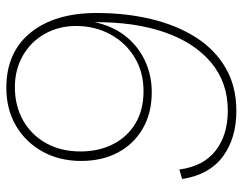

<svg xmlns="http://www.w3.org/2000/svg" viewBox="-100 -655 766 606"><g transform="rotate(-90 283.0 -352.0)"><path d="M236 11Q149 11 91.5 -32Q34 -75 21 -160L51 -169Q61 -93 110.5 -54.5Q160 -16 237 -16Q326 -16 389 -69Q452 -122 484.5 -216.5Q517 -311 516 -437Q505 -382 474 -341.5Q443 -301 396.5 -278.5Q350 -256 295 -256Q229 -256 180 -284.5Q131 -313 104.5 -363Q78 -413 78 -479Q78 -547 107.5 -600.5Q137 -654 189 -684.5Q241 -715 309 -715Q421 -715 483 -638.5Q545 -562 545 -430Q545 -337 525.5 -256.5Q506 -176 467.5 -116Q429 -56 371 -22.5Q313 11 236 11ZM298 -282Q359 -282 405.5 -310.5Q452 -339 478 -387.5Q504 -436 504 -495Q504 -549 479.5 -593Q455 -637 411 -662.5Q367 -688 311 -688Q251 -688 205 -661.5Q159 -635 133.5 -588.5Q108 -542 108 -481Q108 -423 131 -378Q154 -333 196.5 -307.5Q239 -282 298 -282Z"/></g></svg>

Font: Prodigy Sans ExtraLight
Style: Italic
Weight: 200
Italic angle: -13°
Designer: Wei Huang
Foundry: Wei Huang
Version: Version 1.003; ttfautohint (v1.8.3)